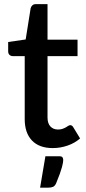

<svg xmlns="http://www.w3.org/2000/svg" viewBox="-20 -690 405 905"><path d="M228.5 8C252.5 8 275.8 4.1 298.5 -3.8C321.2 -11.6 340.8 -22.8 357.5 -37.5L325.5 -90C321.8 -96.7 317 -100 311 -100C308 -100 304.9 -98.9 301.7 -96.8C298.6 -94.6 294.8 -92.2 290.5 -89.8C286.2 -87.2 281 -84.9 275 -82.8C269 -80.6 261.8 -79.5 253.5 -79.5C238.5 -79.5 226.5 -84.3 217.5 -94C208.5 -103.7 204 -117.7 204 -136V-425.5H345.5V-503H204V-670.5H149C142.3 -670.5 137 -668.8 133 -665.2C129 -661.8 126.2 -657.2 124.5 -651.5L101 -504L18.5 -492V-448.5C18.5 -440.8 20.7 -435.1 25 -431.2C29.3 -427.4 34.5 -425.5 40.5 -425.5H96.5V-128.5C96.5 -85.2 107.9 -51.6 130.7 -27.7C153.6 -3.9 186.2 8 228.5 8ZM259 46.5H194L169 194.5H207C216.7 194.5 224.4 193.2 230.2 190.5C236.1 187.8 240.8 182.3 244.5 174C251.5 157 257.2 142.3 261.8 129.8C266.2 117.3 269.7 106.7 272 98C274.3 89.3 275.9 82.3 276.8 76.8C277.6 71.3 278 67 278 64C278 60 277 56.1 275 52.3C273 48.4 267.7 46.5 259 46.5Z"/></svg>

Font: Lato Semibold
Style: Regular
Weight: 600
Designer: Lukasz Dziedzic
Foundry: tyPoland Lukasz Dziedzic
Version: Version 2.006; 2014-01-15